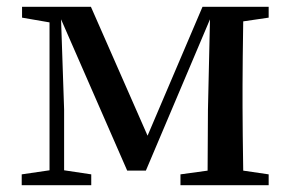

<svg xmlns="http://www.w3.org/2000/svg" viewBox="-20 -546 857 566"><path d="M249 0V-32L169 -44V-223L160 -489L355 -43H410L599 -489L593 -222L592 -43L512 -32V0H772V-32L697 -43C696 -118 695 -181 695 -232V-294C695 -345 696 -408 697 -483L772 -494V-526H577L415 -146L248 -526H45V-494L126 -480V-44L44 -32V0Z"/></svg>

Font: AllPunType SemiBold
Style: Regular
Weight: 600
Version: 1.0